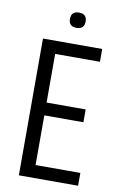

<svg xmlns="http://www.w3.org/2000/svg" viewBox="-92 -877 581 929"><g transform="rotate(10 198.5 -413.0)"><path d="M219.5 -751Q181 -751 181 -788.5Q181 -826 219.5 -826Q258 -826 258 -788.5Q258 -751 219.5 -751ZM69 -672H360V-609H140V-370H332V-307H140V-63H360V0H69Z"/></g></svg>

Font: Khand
Style: Regular
Weight: 400
Designer: Devanagari: Sanchit Sawaria, Jyotish Sonowal; Latin: Satya Rajpurohit
Foundry: Indian Type Foundry
Version: Version 1.100;PS 1.0;hotconv 1.0.78;makeotf.lib2.5.61930; tt